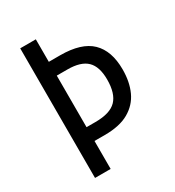

<svg xmlns="http://www.w3.org/2000/svg" viewBox="-173 -881 833 916"><g transform="rotate(-30 243.5 -423.0)"><path d="M453 -449Q453 -380 429.5 -329Q406 -278 355.5 -249Q305 -220 223 -220H166V-66H80V-780H166V-656H228Q345 -656 399 -603.5Q453 -551 453 -449ZM215 -296Q296 -296 330.5 -331.5Q365 -367 365 -444Q365 -515 331.5 -547.5Q298 -580 225 -580H166V-296Z"/></g></svg>

Font: Noto Sans Malayalam UI Condensed
Style: Regular
Weight: 400
Width: 3
Designer: Jelle Bosma - Monotype Design Team
Foundry: Monotype Imaging Inc.
Version: Version 2.104; ttfautohint (v1.8.4.7-5d5b)